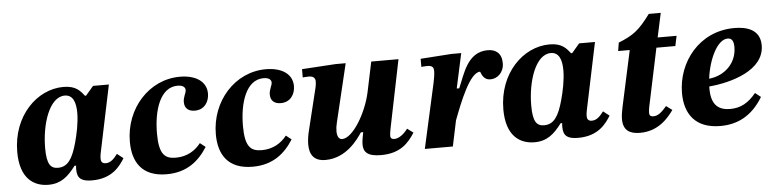

<svg xmlns="http://www.w3.org/2000/svg" viewBox="-41 -784 3989 990"><g transform="rotate(-5 1954.0 -289.0)"><path d="M176 15C240 15 278 -17 318 -71H326C325 -63 325 -56 325 -50C325 -2 351 12 402 12C508 12 549 -50 573 -88L541 -113C525 -92 507 -70 480 -70C459 -70 455 -83 455 -97C455 -112 460 -133 460 -133L531 -473H449L409 -426H403C382 -453 360 -481 296 -481C159 -481 30 -354 30 -167C30 -30 100 15 176 15ZM233 -68C195 -68 175 -90 175 -174C175 -301 220 -436 299 -436C341 -436 356 -397 356 -342C356 -291 343 -231 331 -188C309 -109 284 -68 233 -68Z M788 14C895 14 957 -41 1000 -109L972 -131C943 -94 901 -67 842 -67C786 -67 756 -91 756 -199C756 -320 793 -436 883 -436C913 -436 923 -423 923 -410C923 -394 908 -376 908 -349C908 -316 929 -300 961 -300C1012 -300 1036 -341 1036 -382C1036 -446 979 -481 899 -481C738 -481 613 -340 613 -169C613 -67 658 14 788 14Z M1233 14C1340 14 1402 -41 1445 -109L1417 -131C1388 -94 1346 -67 1287 -67C1231 -67 1201 -91 1201 -199C1201 -320 1238 -436 1328 -436C1358 -436 1368 -423 1368 -410C1368 -394 1353 -376 1353 -349C1353 -316 1374 -300 1406 -300C1457 -300 1481 -341 1481 -382C1481 -446 1424 -481 1344 -481C1183 -481 1058 -340 1058 -169C1058 -67 1103 14 1233 14Z M1610 12C1718 12 1780 -78 1804 -114H1816C1811 -90 1807 -68 1807 -50C1807 -12 1828 12 1897 12C1997 12 2040 -36 2074 -89L2043 -112C2036 -103 2007 -65 1973 -65C1957 -65 1953 -74 1953 -82C1953 -97 1959 -125 1959 -125L2030 -473H1889L1856 -316C1833 -210 1760 -88 1705 -88C1687 -88 1679 -106 1679 -131C1679 -144 1681 -159 1685 -175L1757 -476H1705L1530 -465V-422C1530 -422 1545 -424 1562 -424C1589 -424 1595 -409 1595 -396C1595 -381 1591 -364 1591 -364L1539 -151C1532 -124 1528 -98 1528 -76C1528 -23 1550 12 1610 12Z M2270 0 2298 -133C2333 -225 2390 -372 2443 -372C2447 -372 2451 -328 2494 -328C2528 -328 2564 -356 2564 -406C2564 -457 2534 -479 2492 -479C2386 -479 2360 -366 2329 -296H2316L2355 -476H2304L2144 -465V-423C2144 -423 2164 -425 2175 -425C2202 -425 2208 -414 2208 -395C2208 -377 2203 -354 2199 -333L2125 0Z M2692 15C2756 15 2794 -17 2834 -71H2842C2841 -63 2841 -56 2841 -50C2841 -2 2867 12 2918 12C3024 12 3065 -50 3089 -88L3057 -113C3041 -92 3023 -70 2996 -70C2975 -70 2971 -83 2971 -97C2971 -112 2976 -133 2976 -133L3047 -473H2965L2925 -426H2919C2898 -453 2876 -481 2812 -481C2675 -481 2546 -354 2546 -167C2546 -30 2616 15 2692 15ZM2749 -68C2711 -68 2691 -90 2691 -174C2691 -301 2736 -436 2815 -436C2857 -436 2872 -397 2872 -342C2872 -291 2859 -231 2847 -188C2825 -109 2800 -68 2749 -68Z M3238 14C3334 14 3385 -49 3414 -89L3383 -112C3354 -77 3335 -65 3314 -65C3297 -65 3293 -73 3293 -86C3293 -103 3301 -136 3301 -136L3360 -416H3458L3469 -468H3371L3398 -593H3336C3276 -512 3246 -490 3169 -459L3162 -416H3222L3159 -125C3154 -102 3151 -81 3151 -64C3151 -5 3186 14 3238 14Z M3654 15C3738 15 3816 -18 3875 -116L3846 -139C3807 -91 3766 -68 3712 -68C3656 -68 3614 -93 3614 -180C3614 -184 3614 -188 3614 -193C3728 -203 3902 -251 3902 -381C3902 -466 3828 -482 3769 -482C3585 -482 3471 -329 3471 -171C3471 -65 3523 15 3654 15ZM3617 -233C3630 -335 3677 -431 3730 -431C3753 -431 3761 -413 3761 -384C3761 -300 3697 -241 3617 -233Z"/></g></svg>

Font: STIX Two Text
Style: Bold Italic
Weight: 700
Italic angle: -12°
Designer: Ross Mills, John Hudson & Paul Hanslow, Tiro Typeworks Ltd; with prior portions MicroPress Inc. and Coen Hoffman, Elsevi
Foundry: Tiro Typeworks Ltd
Version: Version 2.13 b171